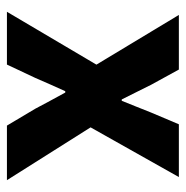

<svg xmlns="http://www.w3.org/2000/svg" viewBox="-11 -525 536 554"><g transform="rotate(90 257.0 -248.0)"><path d="M14 0 166.5 -258.2 23.1 -496.1H180.7L224.7 -415.9Q235.1 -395.3 245.7 -373.7Q256.3 -352.1 266.9 -331.3H270.9Q279.1 -352.1 287.9 -373.7Q296.7 -395.3 304.7 -415.9L338.6 -496.1H490.9L347.5 -241.4L499.9 0H342.4L293.6 -82Q282.2 -103.3 270.5 -125.3Q258.8 -147.3 247.1 -168.3H243.1Q233.9 -147.3 224 -125.7Q214.1 -104.1 204.9 -82L166.3 0Z"/></g></svg>

Font: Source Sans 3 VF
Style: Regular
Weight: 200
Designer: Paul D. Hunt
Foundry: Adobe
Version: Version 3.046;hotconv 1.0.118;makeotfexe 2.5.65603